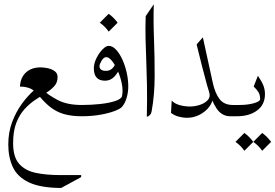

<svg xmlns="http://www.w3.org/2000/svg" viewBox="-20 -554 1312 915"><path d="M271.5 341.8Q172.9 341.3 117.9 315.2Q63 289.1 41.3 242.4Q19.5 195.8 19.5 134.3Q19.5 76.7 37.8 27.8Q56.2 -21 84.5 -59.8Q112.8 -98.6 143.6 -125L146.5 -116.2Q137.2 -128.4 116.9 -135Q96.7 -141.6 75.2 -141.1Q77.1 -184.1 103.5 -208.5Q129.9 -232.9 173.3 -232.9Q189.9 -232.9 208.7 -228.8Q227.5 -224.6 241 -214.6Q254.4 -204.6 254.4 -186.5Q254.4 -161.1 239 -143.8Q223.6 -126.5 199.5 -111.3Q175.3 -96.2 148.4 -78.4Q121.6 -60.5 97.4 -34.4Q73.2 -8.3 57.9 31Q42.5 70.3 42.5 128.9Q42.5 194.3 71.3 226.8Q100.1 259.3 150.4 269.8Q200.7 280.3 265.1 280.3H366.7V290ZM369.1 0Q320.3 0 283.7 -10.7Q247.1 -21.5 216.8 -45.9Q186.5 -70.3 155.8 -110.8L184.6 -125.5Q210 -101.1 254.9 -77.4Q299.8 -53.7 369.1 -53.7Q380.4 -53.7 384.5 -49.6Q388.7 -45.4 388.7 -30.8Q388.7 0 369.1 0Z M369.1 0Q357.9 0 354 -8.8Q350.1 -17.6 350.1 -26.9Q350.1 -35.6 354 -44.7Q357.9 -53.7 368.7 -53.7Q414.6 -53.7 457.3 -58.3Q500 -63 528.8 -72.5Q557.6 -82 561.5 -95.7Q566.9 -121.6 560.8 -153.6Q554.7 -185.5 542 -214.8Q529.3 -244.1 514.4 -262.9Q499.5 -281.7 486.3 -281.7Q474.1 -281.7 464.1 -264.6Q454.1 -247.6 454.1 -239.3Q454.1 -216.3 485.4 -216.3Q518.6 -216.3 533.2 -258.3L549.8 -229Q542 -206.1 523.9 -187.7Q505.9 -169.4 480.5 -169.4Q427.2 -169.4 427.2 -228.5Q427.2 -251.5 439.5 -276.4Q451.7 -301.3 468.3 -318.4Q484.9 -335.4 498 -335.4Q515.6 -335.4 532.5 -317.9Q549.3 -300.3 562.5 -271.7Q575.7 -243.2 583.5 -209Q591.3 -174.8 591.3 -141.6Q591.3 -114.7 583.5 -87.9Q575.7 -61 561.5 -44.9Q553.7 -35.6 526.6 -25.1Q499.5 -14.6 458.7 -7.3Q418 0 369.1 0ZM498 -488.3Q522.5 -470.7 540.5 -445.8L498 -403.3Q481.4 -427.7 455.6 -445.8Z M674.3 -477.1 712.9 -533.7Q710.4 -457 713.9 -367.9Q717.3 -278.8 717 -190.2Q716.8 -101.6 703.1 -26.4Q701.2 -13.2 694.6 -6.1Q688 1 679.7 2.4Q681.6 -83.5 680.4 -148.2Q679.2 -212.9 677 -266.1Q674.8 -319.3 673.6 -369.6Q672.4 -419.9 674.3 -477.1Z M1077.1 0Q1037.1 0 1012.2 -36.9Q987.3 -73.7 966.3 -149.7Q945.3 -225.6 917 -342.3L946.8 -376L993.7 -161.1Q1004.9 -109.4 1026.6 -81.5Q1048.3 -53.7 1089.8 -53.7Q1099.6 -53.7 1105.5 -48.8Q1111.3 -43.9 1111.3 -26.9Q1111.3 -9.8 1105.5 -4.9Q1099.6 0 1089.8 0ZM872.1 7.3Q851.1 7.3 830.8 1.7Q810.5 -3.9 794.9 -16.1L798.3 -74.7Q811.5 -60.1 835.7 -53.2Q859.9 -46.4 885.3 -46.4Q908.7 -46.4 932.4 -54.2Q956.1 -62 970 -76.9Q983.9 -91.8 977.1 -113.3L995.6 -97.7Q995.6 -69.8 977.8 -45.9Q960 -22 931.6 -7.3Q903.3 7.3 872.1 7.3Z M1089.8 -53.7H1120.6Q1161.1 -53.7 1190.4 -62.3Q1219.7 -70.8 1219.7 -81.5Q1219.7 -101.6 1211.9 -114.3Q1204.1 -127 1189 -141.6L1209 -192.9Q1226.1 -168.5 1234.4 -148.4Q1242.7 -128.4 1242.7 -105.5Q1242.7 -55.2 1205.3 -27.6Q1168 0 1109.9 0H1089.8Q1085 0 1077.9 -5.6Q1070.8 -11.2 1070.8 -28.3Q1070.8 -45.4 1077.9 -49.6Q1085 -53.7 1089.8 -53.7ZM1144.5 79.6Q1168.9 97.2 1187 122.1L1144.5 164.6Q1127.9 140.1 1102.1 122.1ZM1229.5 79.6Q1253.9 97.2 1272 122.1L1229.5 164.6Q1212.9 140.1 1187 122.1Z"/></svg>

Font: Lateef ExtraLight
Style: Regular
Weight: 200
Designer: SIL International
Foundry: SIL International
Version: Version 4.200